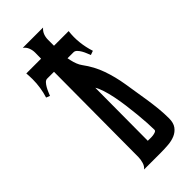

<svg xmlns="http://www.w3.org/2000/svg" viewBox="-224 -724 764 764"><g transform="rotate(-45 158.0 -342.0)"><path d="M187 -514.2Q189.9 -501 194.6 -489Q199.2 -477.1 206.1 -467.8Q235.4 -428.2 250.7 -384.5Q266.1 -340.8 273.9 -292.5Q277.8 -266.1 282.5 -238.5Q287.1 -210.9 291.3 -183.1Q295.4 -155.3 298.1 -127.7Q300.8 -100.1 300.8 -73.7Q300.8 -47.9 289.8 -33Q278.8 -18.1 261.5 -10.7Q244.1 -3.4 222.9 -1.7Q201.7 0 181.2 0H86.4Q96.7 -7.8 101.1 -22.9Q105.5 -38.1 105.5 -50.3L107.9 -528.3H69.8Q62 -528.3 55.7 -521.5Q49.3 -514.6 44.2 -505.6Q39.1 -496.6 35.2 -487.1Q31.2 -477.5 28.8 -471.7L13.2 -478Q20 -499.5 23.4 -522Q26.9 -544.4 26.9 -567.9Q26.9 -576.2 26.4 -584.7Q25.9 -593.3 25.4 -601.6H108.4L108.9 -635.3Q108.9 -649.4 103.8 -662.4Q98.6 -675.3 87.4 -683.6H201.7Q190.9 -674.3 186 -661.9Q181.2 -649.4 181.2 -635.3V-601.6H263.7Q259.8 -570.8 263.2 -539.3Q266.6 -507.8 276.4 -478L258.8 -471.7Q256.3 -477.5 252.7 -487.1Q249 -496.6 243.9 -505.6Q238.8 -514.6 232.2 -521.5Q225.6 -528.3 217.8 -528.3H184.1Q185.1 -521 187 -514.2ZM177.7 -70.3Q181.6 -70.3 189.9 -70.1Q198.2 -69.8 206.5 -70.8Q214.8 -71.8 221.2 -74.5Q227.5 -77.1 227.5 -82.5Q227.5 -98.1 226.1 -122.1Q224.6 -146 221.9 -173.6Q219.2 -201.2 215.3 -230.5Q211.4 -259.8 206.1 -286.1Q200.7 -312.5 193.8 -333.7Q187 -355 179.2 -367.2Z"/></g></svg>

Font: XAYAX
Style: Regular
Weight: 400
Designer: Peter Wiegel
Foundry: Peter Wiegel
Version: Version 1.000 2009 initial release